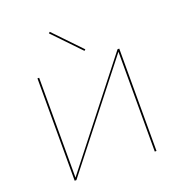

<svg xmlns="http://www.w3.org/2000/svg" viewBox="-156 -1029 1089 1160"><g transform="rotate(-20 389.0 -448.5)"><path d="M450 -717 284 -890 292 -897 458 -724ZM652 0H641V-642L137 0H126V-658H137V-16L641 -658H652Z"/></g></svg>

Font: Ysabeau Infant Hairline
Style: Regular
Weight: 100
Designer: Christian Thalmann (Catharsis Fonts)
Version: Version 0.003